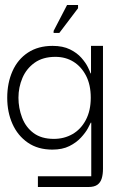

<svg xmlns="http://www.w3.org/2000/svg" viewBox="-20 -590 484 770"><path d="M132 160V117H346V-98H344Q342 -93 332.5 -75.5Q323 -58 304.5 -38Q286 -18 258 -4Q230 10 190 10Q132 10 91.5 -18Q51 -46 30 -93Q9 -140 9 -198Q9 -257 30 -304.5Q51 -352 92 -379Q133 -406 191 -406Q232 -406 260.5 -392Q289 -378 306.5 -358Q324 -338 332.5 -320.5Q341 -303 343 -296H345V-406H393V87Q393 109 388 125.5Q383 142 370.5 151Q358 160 334 160ZM196 -33Q237 -33 270.5 -52Q304 -71 324 -108.5Q344 -146 344 -198Q344 -250 325 -286.5Q306 -323 274.5 -342.5Q243 -362 202 -362Q152 -362 119 -338.5Q86 -315 70 -277.5Q54 -240 54 -198Q54 -157 68.5 -118.5Q83 -80 114.5 -56.5Q146 -33 196 -33ZM218 -458H195V-466L249 -570H293V-557Z"/></svg>

Font: Darker Grotesque
Style: Regular
Weight: 400
Designer: Gabriel Lam
Foundry: TypeRant
Version: Version 1.000;gftools[0.9.28]